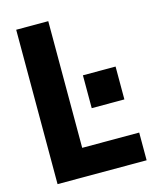

<svg xmlns="http://www.w3.org/2000/svg" viewBox="-117 -859 754 937"><g transform="rotate(-15 260.5 -390.0)"><path d="M506 0H56V-780H218V-140H506ZM478 -481V-315H313V-481Z"/></g></svg>

Font: Cooper Hewitt
Style: Bold
Weight: 711
Designer: Village Type and Design LLC
Foundry: Cooper Hewitt Smithsonian Design Museum
Version: 1.000